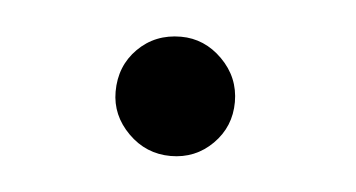

<svg xmlns="http://www.w3.org/2000/svg" viewBox="-26 -493 330 178"><g transform="rotate(5 139.0 -403.5)"><path d="M81 -403Q81 -427 97 -443Q113 -459 137 -459Q159 -459 175.5 -442.5Q192 -426 192 -403Q192 -380 176 -364Q160 -348 137 -348Q114 -348 97.5 -364.5Q81 -381 81 -403Z"/></g></svg>

Font: STIX
Style: Regular
Weight: 400
Designer: MicroPress Inc., with final additions and corrections provided by Coen Hoffman, Elsevier (retired)
Version: Version 1.1.1